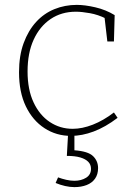

<svg xmlns="http://www.w3.org/2000/svg" viewBox="-20 -550 550 787"><path d="M271 7Q211 7 162.5 -24.5Q114 -56 86 -114Q58 -172 58 -254Q58 -322 77 -373.5Q96 -425 128 -460Q160 -495 203 -512.5Q246 -530 295 -530Q328 -530 371 -520Q414 -510 450 -488L447 -380H420L408 -483L414 -474Q382 -490 348.5 -496Q315 -502 291 -502Q232 -502 187.5 -472Q143 -442 118 -387.5Q93 -333 93 -257Q93 -183 117.5 -130.5Q142 -78 184 -50Q226 -22 278 -22Q317 -22 360.5 -39Q404 -56 447 -89L462 -67Q412 -29 364 -11Q316 7 271 7ZM285 217Q267 217 247 212.5Q227 208 208 200L218 177Q234 183 251.5 187Q269 191 285 191Q313 191 333 178.5Q353 166 353 142Q353 125 342 113.5Q331 102 309.5 95.5Q288 89 254 89L259 0H285V66Q341 70 361.5 90Q382 110 382 139Q382 165 369.5 182.5Q357 200 335 208.5Q313 217 285 217Z"/></svg>

Font: Bitter Thin ExtraLight
Style: Regular
Weight: 250
Version: Version 2.002